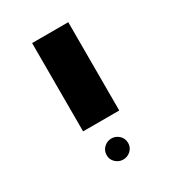

<svg xmlns="http://www.w3.org/2000/svg" viewBox="-123 -678 547 606"><g transform="rotate(-30 151.0 -375.0)"><path d="M85 -606H216.8V-284.2H85ZM111.8 -181.2Q111.8 -198.2 123.5 -209.2Q135.3 -220.2 150.9 -220.2Q166.5 -220.2 178.2 -209.2Q189.9 -198.2 189.9 -181.2Q189.9 -165.5 178.2 -154.5Q166.5 -143.6 150.9 -143.6Q135.3 -143.6 123.5 -154.5Q111.8 -165.5 111.8 -181.2Z"/></g></svg>

Font: Liberation Sans
Style: Bold
Weight: 700
Designer: Steve Matteson
Foundry: Ascender Corporation
Version: Version 2.1.5